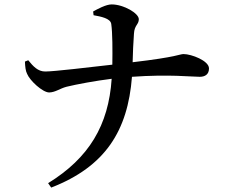

<svg xmlns="http://www.w3.org/2000/svg" viewBox="-20 -795 1040 870"><path d="M93 -516C94 -492 96 -473 103 -460C115 -430 173 -376 203 -376C232 -377 251 -394 282 -402C327 -413 413 -429 486 -438C472 -227 383 -79 198 35L212 55C457 -40 559 -202 578 -447C747 -459 847 -447 885 -447C908 -447 927 -457 927 -485C927 -520 847 -550 812 -550C793 -550 786 -537 581 -513C582 -555 584 -602 587 -642C589 -682 609 -683 609 -708C609 -735 540 -775 486 -775C460 -775 422 -754 402 -743L404 -726C437 -720 480 -712 484 -687C490 -647 490 -567 489 -502C383 -490 225 -471 185 -471C151 -471 130 -495 108 -522Z"/></svg>

Font: Noto Serif HK SemiBold
Style: Regular
Weight: 600
Designer: Ryoko NISHIZUKA 西塚涼子 (kana & ideographs); Frank Grießhammer (Latin, Greek & Cyrillic); Wenlong ZHANG 张文龙 (bopomofo); San
Foundry: Adobe
Version: Version 2.001;hotconv 1.1.0;makeotfexe 2.6.0